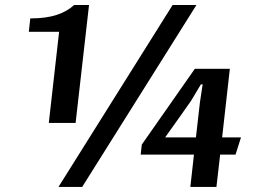

<svg xmlns="http://www.w3.org/2000/svg" viewBox="-20 -735 1042 755"><path d="M658.7 -715.3H752.4L303.2 0H210ZM171.9 -251.5 212.4 -609.9H93.3L99.1 -662.6Q161.1 -662.6 202.6 -676.3Q244.1 -689.9 271.5 -715.3H330.1L277.3 -251.5ZM537.6 -166.5 746.1 -464.4H883.8L853.5 -194.8H927.7L906.2 -127H845.7L831.1 0H728.5L742.7 -127H533.2ZM750.5 -194.8 766.1 -332 776.9 -403.3H770L730.5 -337.4Q705.6 -301.8 680.4 -266.4Q655.3 -231 629.4 -194.8Z"/></svg>

Font: Proza Libre
Style: Medium Italic
Weight: 500
Designer: Jasper de Waard
Foundry: Jasper de Waard
Version: Version 1.000; ttfautohint (v1.4.1.8-43bc)